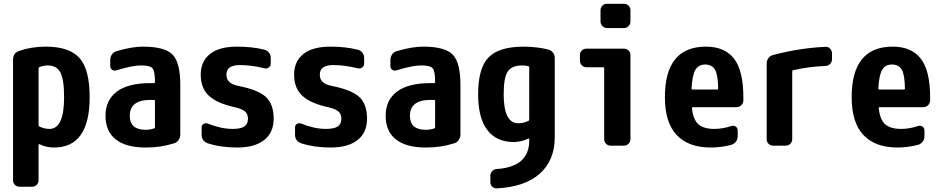

<svg xmlns="http://www.w3.org/2000/svg" viewBox="-20 -780 5040 1028"><path d="M245.1 -89.8Q323.2 -89.8 323.2 -259.8Q323.2 -356.4 302.7 -393.1Q282.2 -429.7 235.4 -429.7Q216.8 -429.7 192.4 -421.9Q187.5 -419.9 186.5 -415V-110.4Q186.5 -104.5 191.4 -102.5Q215.8 -89.8 245.1 -89.8ZM224.6 -530.3Q351.6 -530.3 405.8 -469.2Q460 -408.2 460 -259.8Q460 9.8 269.5 9.8Q226.6 9.8 191.4 -7.8Q187.5 -9.8 186.5 -4.9V184.6Q186.5 199.2 176.8 209.5Q167 219.7 152.3 219.7H85Q70.3 219.7 60.1 210Q49.8 200.2 49.8 184.6V-460Q49.8 -497.1 84 -507.8Q148.4 -530.3 224.6 -530.3Z M809.6 -99.6V-240.2Q809.6 -245.1 804.7 -245.1H785.2Q674.8 -245.1 674.8 -160.2Q674.8 -85 759.8 -85Q784.2 -85 805.7 -92.8Q809.6 -93.8 809.6 -99.6ZM745.1 -530.3Q862.3 -530.3 903.8 -487.8Q945.3 -445.3 945.3 -325.2V-59.6Q945.3 -43.9 936 -30.3Q926.8 -16.6 912.1 -12.7Q836.9 10.7 759.8 9.8Q654.3 9.8 599.6 -33.7Q544.9 -77.1 544.9 -160.2Q544.9 -244.1 605.5 -289.6Q666 -335 785.2 -335H804.7Q809.6 -335 809.6 -339.8V-344.7Q809.6 -396.5 797.4 -413.1Q785.2 -429.7 735.4 -429.7Q687.5 -429.7 603.5 -403.3Q590.8 -399.4 580.6 -406.2Q570.3 -413.1 570.3 -425.8V-460Q570.3 -475.6 579.6 -488.8Q588.9 -502 603.5 -505.9Q685.5 -530.3 745.1 -530.3Z M1254.9 -320.3Q1364.3 -298.8 1404.8 -259.8Q1445.3 -220.7 1445.3 -144.5Q1445.3 -70.3 1394.5 -30.3Q1343.8 9.8 1250 9.8Q1162.1 9.8 1092.8 -12.7Q1059.6 -24.4 1059.6 -59.6V-97.7Q1059.6 -110.4 1070.3 -116.7Q1081.1 -123 1092.8 -118.2Q1164.1 -89.8 1224.6 -89.8Q1269.5 -89.8 1288.6 -103Q1307.6 -116.2 1307.6 -144.5Q1307.6 -168 1293 -182.1Q1278.3 -196.3 1240.2 -205.1Q1141.6 -226.6 1098.1 -267.6Q1054.7 -308.6 1054.7 -379.9Q1054.7 -451.2 1104 -490.7Q1153.3 -530.3 1250 -530.3Q1331.1 -530.3 1396.5 -513.7Q1411.1 -509.8 1420.4 -498Q1429.7 -486.3 1429.7 -469.7V-439.5Q1429.7 -426.8 1419.4 -418.9Q1409.2 -411.1 1396.5 -414.1Q1326.2 -431.6 1264.6 -431.6Q1191.4 -431.6 1192.4 -379.9Q1191.4 -333 1254.9 -320.3Z M1754.9 -320.3Q1864.3 -298.8 1904.8 -259.8Q1945.3 -220.7 1945.3 -144.5Q1945.3 -70.3 1894.5 -30.3Q1843.8 9.8 1750 9.8Q1662.1 9.8 1592.8 -12.7Q1559.6 -24.4 1559.6 -59.6V-97.7Q1559.6 -110.4 1570.3 -116.7Q1581.1 -123 1592.8 -118.2Q1664.1 -89.8 1724.6 -89.8Q1769.5 -89.8 1788.6 -103Q1807.6 -116.2 1807.6 -144.5Q1807.6 -168 1793 -182.1Q1778.3 -196.3 1740.2 -205.1Q1641.6 -226.6 1598.1 -267.6Q1554.7 -308.6 1554.7 -379.9Q1554.7 -451.2 1604 -490.7Q1653.3 -530.3 1750 -530.3Q1831.1 -530.3 1896.5 -513.7Q1911.1 -509.8 1920.4 -498Q1929.7 -486.3 1929.7 -469.7V-439.5Q1929.7 -426.8 1919.4 -418.9Q1909.2 -411.1 1896.5 -414.1Q1826.2 -431.6 1764.6 -431.6Q1691.4 -431.6 1692.4 -379.9Q1691.4 -333 1754.9 -320.3Z M2309.6 -99.6V-240.2Q2309.6 -245.1 2304.7 -245.1H2285.2Q2174.8 -245.1 2174.8 -160.2Q2174.8 -85 2259.8 -85Q2284.2 -85 2305.7 -92.8Q2309.6 -93.8 2309.6 -99.6ZM2245.1 -530.3Q2362.3 -530.3 2403.8 -487.8Q2445.3 -445.3 2445.3 -325.2V-59.6Q2445.3 -43.9 2436 -30.3Q2426.8 -16.6 2412.1 -12.7Q2336.9 10.7 2259.8 9.8Q2154.3 9.8 2099.6 -33.7Q2044.9 -77.1 2044.9 -160.2Q2044.9 -244.1 2105.5 -289.6Q2166 -335 2285.2 -335H2304.7Q2309.6 -335 2309.6 -339.8V-344.7Q2309.6 -396.5 2297.4 -413.1Q2285.2 -429.7 2235.4 -429.7Q2187.5 -429.7 2103.5 -403.3Q2090.8 -399.4 2080.6 -406.2Q2070.3 -413.1 2070.3 -425.8V-460Q2070.3 -475.6 2079.6 -488.8Q2088.9 -502 2103.5 -505.9Q2185.5 -530.3 2245.1 -530.3Z M2813.5 -139.6V-419.9Q2813.5 -423.8 2807.6 -425.8Q2793 -429.7 2775.4 -429.7Q2720.7 -429.7 2698.7 -397.5Q2676.8 -365.2 2676.8 -275.4Q2676.8 -120.1 2754.9 -120.1Q2784.2 -120.1 2808.6 -132.8Q2813.5 -133.8 2813.5 -139.6ZM2916 -514.6Q2930.7 -510.7 2940.4 -498.5Q2950.2 -486.3 2950.2 -469.7V-44.9Q2950.2 78.1 2870.6 149.4Q2791 220.7 2640.6 228.5Q2626 229.5 2615.7 219.7Q2605.5 210 2605.5 195.3V161.1Q2605.5 146.5 2615.2 136.2Q2625 126 2639.6 125Q2812.5 113.3 2813.5 -25.4V-35.2Q2813.5 -40 2808.6 -38.1Q2773.4 -20.5 2730.5 -19.5Q2638.7 -19.5 2589.4 -83.5Q2540 -147.5 2540 -275.4Q2540 -415 2595.7 -472.7Q2651.4 -530.3 2785.2 -530.3Q2859.4 -529.3 2916 -514.6Z M3320.3 -519.5Q3335 -519.5 3345.2 -509.8Q3355.5 -500 3355.5 -485.4V-35.2Q3355.5 -20.5 3345.2 -10.3Q3335 0 3320.3 0H3250Q3235.4 0 3225.1 -9.8Q3214.8 -19.5 3214.8 -35.2V-415Q3214.8 -419.9 3210 -419.9H3120.1Q3105.5 -419.9 3095.2 -430.2Q3085 -440.4 3085 -455.1V-485.4Q3085 -500 3095.2 -509.8Q3105.5 -519.5 3120.1 -519.5ZM3320.3 -759.8Q3335 -759.8 3345.2 -750Q3355.5 -740.2 3355.5 -724.6V-665Q3355.5 -650.4 3345.2 -640.1Q3335 -629.9 3320.3 -629.9H3230.5Q3215.8 -629.9 3205.6 -640.1Q3195.3 -650.4 3195.3 -665V-724.6Q3195.3 -739.3 3205.1 -749.5Q3214.8 -759.8 3230.5 -759.8Z M3820.3 -300.8Q3825.2 -300.8 3825.2 -305.7Q3824.2 -379.9 3808.1 -407.2Q3792 -434.6 3754.9 -434.6Q3720.7 -434.6 3703.6 -406.7Q3686.5 -378.9 3682.6 -305.7Q3682.6 -300.8 3688.5 -300.8ZM3759.8 -530.3Q3860.4 -530.3 3910.2 -465.8Q3960 -401.4 3960 -259.8V-241.2Q3959 -226.6 3948.7 -216.3Q3938.5 -206.1 3922.9 -206.1H3690.4Q3685.5 -206.1 3684.6 -202.1Q3691.4 -138.7 3719.7 -114.3Q3748 -89.8 3804.7 -89.8Q3849.6 -89.8 3896.5 -105.5Q3909.2 -109.4 3919.4 -102.1Q3929.7 -94.7 3929.7 -82V-49.8Q3929.7 -34.2 3920.4 -22Q3911.1 -9.8 3896.5 -4.9Q3841.8 9.8 3785.2 9.8Q3666 9.8 3603 -57.1Q3540 -124 3540 -259.8Q3540 -530.3 3759.8 -530.3Z M4400.4 -529.3Q4414.1 -530.3 4424.3 -519.5Q4434.6 -508.8 4434.6 -495.1V-462.9Q4434.6 -448.2 4424.8 -438Q4415 -427.7 4400.4 -426.8Q4312.5 -423.8 4227.5 -404.3Q4221.7 -402.3 4221.7 -398.4V-35.2Q4221.7 -20.5 4211.9 -10.3Q4202.1 0 4186.5 0H4120.1Q4105.5 0 4095.2 -9.8Q4085 -19.5 4085 -35.2V-440.4Q4085 -456.1 4094.2 -468.8Q4103.5 -481.4 4119.1 -485.4Q4262.7 -523.4 4400.4 -529.3Z M4820.3 -300.8Q4825.2 -300.8 4825.2 -305.7Q4824.2 -379.9 4808.1 -407.2Q4792 -434.6 4754.9 -434.6Q4720.7 -434.6 4703.6 -406.7Q4686.5 -378.9 4682.6 -305.7Q4682.6 -300.8 4688.5 -300.8ZM4759.8 -530.3Q4860.4 -530.3 4910.2 -465.8Q4960 -401.4 4960 -259.8V-241.2Q4959 -226.6 4948.7 -216.3Q4938.5 -206.1 4922.9 -206.1H4690.4Q4685.5 -206.1 4684.6 -202.1Q4691.4 -138.7 4719.7 -114.3Q4748 -89.8 4804.7 -89.8Q4849.6 -89.8 4896.5 -105.5Q4909.2 -109.4 4919.4 -102.1Q4929.7 -94.7 4929.7 -82V-49.8Q4929.7 -34.2 4920.4 -22Q4911.1 -9.8 4896.5 -4.9Q4841.8 9.8 4785.2 9.8Q4666 9.8 4603 -57.1Q4540 -124 4540 -259.8Q4540 -530.3 4759.8 -530.3Z"/></svg>

Font: Rounded-L Mgen+ 1mn bold
Style: Bold
Weight: 700
Designer: [Source Han Sans]
Ryoko NISHIZUKA  (kana & ideographs); Paul D. Hunt (Latin, Greek & Cyrillic); Wenlong ZHANG  (bopomofo
Version: Version 1.059.20150602